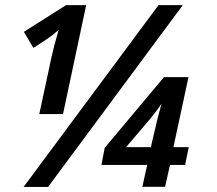

<svg xmlns="http://www.w3.org/2000/svg" viewBox="-20 -734 851 754"><path d="M697.8 -713.9 168.9 0H72.8L602.5 -713.9ZM239.3 -713.9H318.4L227.5 -286.1H134.3L182.6 -511.2Q190.9 -549.8 210.4 -617.2Q200.2 -607.4 186.3 -596.2Q172.4 -585 111.3 -545.9L73.7 -608.9ZM707 -86.4H647.5L628.4 -0.5H539.1L558.1 -86.4H378.4L391.1 -153.3L624 -431.2H720.2L661.1 -156.2H721.2ZM572.3 -156.2 597.7 -264.2 614.3 -327.1Q598.6 -302.2 566.4 -263.2L475.1 -156.2Z"/></svg>

Font: Open Sans Semibold
Style: Italic
Weight: 600
Italic angle: -12°
Foundry: Ascender Corporation
Version: Version 1.10